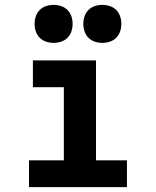

<svg xmlns="http://www.w3.org/2000/svg" viewBox="-20 -768 640 788"><path d="M99 0V-110H242V-410H115V-520H374V-110H501V0ZM400 -592Q384 -592 369 -597Q354 -602 343 -613Q332 -624 327 -639Q322 -654 322 -670Q322 -686 327 -701Q332 -716 343 -727Q354 -738 369 -743Q384 -748 400 -748Q416 -748 431 -743Q446 -738 457 -727Q468 -716 473 -701Q478 -686 478 -670Q478 -654 473 -639Q468 -624 457 -613Q446 -602 431 -597Q416 -592 400 -592ZM200 -592Q184 -592 169 -597Q154 -602 143 -613Q132 -624 127 -639Q122 -654 122 -670Q122 -686 127 -701Q132 -716 143 -727Q154 -738 169 -743Q184 -748 200 -748Q216 -748 231 -743Q246 -738 257 -727Q268 -716 273 -701Q278 -686 278 -670Q278 -654 273 -639Q268 -624 257 -613Q246 -602 231 -597Q216 -592 200 -592Z"/></svg>

Font: Iosevka Custom XBdEx
Style: Regular
Weight: 800
Width: 7
Monospace: yes
Designer: Belleve Invis
Foundry: Belleve Invis
Version: Version 11.2.4; ttfautohint (v1.8.4)